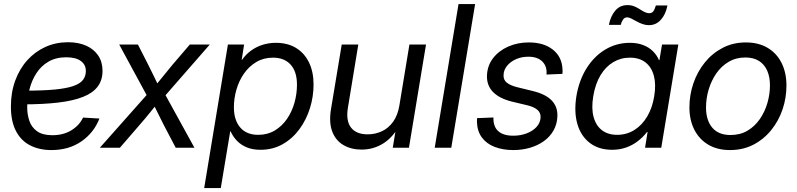

<svg xmlns="http://www.w3.org/2000/svg" viewBox="-20 -748 4036 972"><path d="M240.2 11.7Q179.2 11.7 132.8 -12Q86.4 -35.6 60.8 -84.7Q35.2 -133.8 35.2 -208.5Q35.2 -280.3 57.1 -340.1Q79.1 -399.9 118.4 -443.4Q157.7 -486.8 210.2 -510.5Q262.7 -534.2 324.2 -534.2Q377 -534.2 416 -516.8Q455.1 -499.5 477.1 -467Q499 -434.6 499 -389.2Q499 -342.3 474.6 -309.8Q450.2 -277.3 400.6 -257.6Q351.1 -237.8 275.1 -228.8Q199.2 -219.7 96.2 -219.7L107.9 -289.1Q197.3 -289.1 256.6 -294.7Q315.9 -300.3 350.6 -312.3Q385.3 -324.2 399.9 -343.3Q414.6 -362.3 414.6 -388.7Q414.6 -420.9 388.9 -439.5Q363.3 -458 315.4 -458Q263.2 -458 225.6 -436Q188 -414.1 164.3 -377.4Q140.6 -340.8 129.2 -295.9Q117.7 -251 117.7 -204.6Q117.7 -168 128.9 -135.5Q140.1 -103 168 -83.3Q195.8 -63.5 245.1 -63.5Q300.8 -63.5 341.3 -88.4Q381.8 -113.3 400.4 -152.8L483.4 -147.9Q455.6 -76.2 392.1 -32.2Q328.6 11.7 240.2 11.7Z M485.4 0 751 -299.3 739.7 -234.4 583.5 -522.5H678.2L730.5 -419.9Q747.1 -387.2 762 -356Q776.9 -324.7 792 -293.5H750Q775.9 -324.7 800.8 -356Q825.7 -387.2 853 -419.9L940.9 -522.5H1042L789.6 -233.4L800.3 -298.3L964.4 0H869.6L807.6 -118.2Q791 -149.9 776.9 -179.9Q762.7 -210 747.1 -240.2H789.6Q764.6 -210 740.7 -179.9Q716.8 -149.9 689 -118.2L586.9 0Z M1013.7 204.1 1133.8 -522.5H1215.8L1203.6 -444.8H1205.1Q1223.6 -471.7 1249.8 -491Q1275.9 -510.3 1308.1 -520.8Q1340.3 -531.2 1377 -531.2Q1436.5 -531.2 1479 -505.1Q1521.5 -479 1544.4 -431.6Q1567.4 -384.3 1567.4 -319.8Q1567.4 -259.3 1549.1 -200.4Q1530.8 -141.6 1495.8 -94Q1460.9 -46.4 1411.1 -18.1Q1361.3 10.3 1298.3 10.3Q1259.3 10.3 1230 -1.7Q1200.7 -13.7 1180.2 -34.7Q1159.7 -55.7 1147.5 -83H1145.5L1097.7 204.1ZM1287.1 -65.4Q1334.5 -65.4 1371.1 -87.4Q1407.7 -109.4 1432.9 -146Q1458 -182.6 1470.7 -227.8Q1483.4 -272.9 1483.4 -319.3Q1483.4 -385.3 1451.4 -420.7Q1419.4 -456.1 1362.3 -456.1Q1314.5 -456.1 1277.6 -434.1Q1240.7 -412.1 1215.3 -375.7Q1189.9 -339.4 1177 -294.7Q1164.1 -250 1164.1 -205.1Q1164.1 -140.1 1196 -102.8Q1228 -65.4 1287.1 -65.4Z M1810.5 9.3Q1758.3 9.3 1719 -13.4Q1679.7 -36.1 1662.1 -81.8Q1644.5 -127.4 1655.8 -196.3L1710 -522.5H1793.9L1741.2 -202.1Q1730.5 -136.2 1757.1 -102.1Q1783.7 -67.9 1841.3 -67.9Q1879.4 -67.9 1912.8 -83.3Q1946.3 -98.6 1970 -131.3Q1993.7 -164.1 2002 -214.8L2052.7 -522.5H2136.7L2050.3 0H1968.3L1989.3 -126.5H2010.3Q1973.1 -55.7 1922.4 -23.2Q1871.6 9.3 1810.5 9.3Z M2385.3 -727.5 2264.6 0H2180.7L2301.3 -727.5Z M2578.6 11.7Q2525.9 11.7 2484.6 -4.2Q2443.4 -20 2419.7 -51.8Q2396 -83.5 2394.5 -130.9Q2394.5 -135.7 2394.8 -140.4Q2395 -145 2395 -149.9L2478 -153.3Q2476.6 -107.4 2502.2 -84.2Q2527.8 -61 2578.6 -61Q2615.2 -61 2646.2 -72.8Q2677.2 -84.5 2696.5 -105.7Q2715.8 -127 2716.8 -154.8Q2717.3 -177.7 2700.4 -192.1Q2683.6 -206.5 2651.9 -214.4L2570.3 -233.9Q2506.8 -250 2475.1 -283.2Q2443.4 -316.4 2445.3 -366.2Q2447.3 -416.5 2476.6 -454.1Q2505.9 -491.7 2553.5 -512.5Q2601.1 -533.2 2656.7 -533.2Q2732.9 -533.2 2778.8 -496.8Q2824.7 -460.4 2827.6 -397.9Q2828.1 -392.1 2828.1 -386.2Q2828.1 -380.4 2827.1 -374L2746.6 -370.6Q2750.5 -411.6 2725.8 -436.3Q2701.2 -460.9 2655.3 -460.9Q2620.1 -460.9 2591.8 -448.2Q2563.5 -435.5 2546.6 -414.3Q2529.8 -393.1 2529.3 -368.2Q2527.8 -344.2 2545.4 -329.8Q2563 -315.4 2598.1 -306.6L2677.7 -287.1Q2742.2 -271.5 2772.9 -239.5Q2803.7 -207.5 2801.8 -159.2Q2800.3 -119.1 2782.2 -87.4Q2764.2 -55.7 2733.2 -33.4Q2702.1 -11.2 2662.6 0.2Q2623 11.7 2578.6 11.7Z M3078.6 10.3Q3011.7 10.3 2966.6 -23.9Q2921.4 -58.1 2903.3 -119.1Q2885.3 -180.2 2897.9 -260.7Q2911.6 -342.3 2950 -403.1Q2988.3 -463.9 3044.9 -497.6Q3101.6 -531.2 3168.5 -531.2Q3206.5 -531.2 3235.8 -520Q3265.1 -508.8 3285.2 -489Q3305.2 -469.2 3315.9 -443.8H3318.4L3331.5 -522.5H3414.1L3327.6 0H3245.6L3258.3 -79.6H3255.4Q3234.4 -52.7 3207.8 -32.5Q3181.2 -12.2 3148.9 -1Q3116.7 10.3 3078.6 10.3ZM3104 -65.4Q3152.3 -65.4 3191.4 -89.8Q3230.5 -114.3 3256.6 -158.4Q3282.7 -202.6 3292 -261.2Q3301.8 -320.3 3290.3 -364Q3278.8 -407.7 3248 -431.9Q3217.3 -456.1 3168.9 -456.1Q3122.6 -456.1 3084.2 -433.1Q3045.9 -410.2 3019.8 -366.7Q2993.7 -323.2 2983.4 -261.2Q2973.1 -199.7 2985.1 -155.8Q2997.1 -111.8 3027.6 -88.6Q3058.1 -65.4 3104 -65.4ZM3265.6 -620.6Q3248 -620.6 3231.9 -626.5Q3215.8 -632.3 3201.7 -640.4Q3187.5 -648.4 3175.5 -654.3Q3163.6 -660.2 3154.8 -660.2Q3141.6 -660.2 3133.5 -647.9Q3125.5 -635.7 3122.6 -622.1H3062.5Q3070.8 -665.5 3094.5 -693.8Q3118.2 -722.2 3156.7 -722.2Q3175.3 -722.2 3190.4 -716.1Q3205.6 -710 3218.3 -701.7Q3231 -693.4 3242.9 -687.3Q3254.9 -681.2 3267.1 -681.2Q3279.8 -681.2 3287.1 -690.4Q3294.4 -699.7 3300.3 -720.2H3358.9Q3350.1 -674.8 3325.4 -647.7Q3300.8 -620.6 3265.6 -620.6Z M3675.8 11.7Q3611.8 11.7 3565.9 -15.4Q3520 -42.5 3495.1 -91.3Q3470.2 -140.1 3470.2 -205.1Q3470.2 -267.1 3490.2 -325.9Q3510.3 -384.8 3547.9 -431.4Q3585.4 -478 3638.2 -505.6Q3690.9 -533.2 3755.9 -533.2Q3819.8 -533.2 3866 -505.9Q3912.1 -478.5 3936.8 -429.2Q3961.4 -379.9 3961.4 -314.5Q3961.4 -252 3941.4 -193.4Q3921.4 -134.8 3883.5 -88.4Q3845.7 -42 3793.2 -15.1Q3740.7 11.7 3675.8 11.7ZM3678.2 -64.5Q3727.1 -64.5 3764.2 -86.4Q3801.3 -108.4 3826.7 -145.3Q3852.1 -182.1 3865 -226.6Q3877.9 -271 3877.9 -315.9Q3877.9 -358.9 3863.8 -390.6Q3849.6 -422.4 3822 -439.7Q3794.4 -457 3753.4 -457Q3706.1 -457 3668.9 -435.1Q3631.8 -413.1 3606.4 -376.5Q3581.1 -339.8 3567.6 -294.9Q3554.2 -250 3554.2 -203.6Q3554.2 -140.1 3585.4 -102.3Q3616.7 -64.5 3678.2 -64.5Z"/></svg>

Font: Inter 28pt
Style: Italic
Weight: 400
Italic angle: -9.3988°
Designer: Rasmus Andersson
Foundry: rsms
Version: Version 4.001;git-66647c0bb